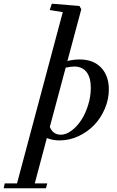

<svg xmlns="http://www.w3.org/2000/svg" viewBox="-136 -745 628 1034"><path d="M184.6 11.2Q147.9 11.2 116.2 -1.5L51.3 242.7H118.7L111.3 269H-116.2L-110.4 242.7H-44.4L202.1 -679.7L131.8 -690.9L143.1 -725.1L292 -712.9L301.8 -695.3L227.1 -416.5Q261.2 -424.8 292.5 -424.8Q366.7 -424.8 408.4 -380.9Q450.2 -336.9 450.2 -263.2Q450.2 -210.4 428.7 -159.9Q407.2 -109.4 371.6 -72Q335.9 -34.7 286.6 -11.7Q237.3 11.2 184.6 11.2ZM264.2 -386.7Q247.1 -386.7 217.8 -380.9L132.3 -61.5Q148.9 -19.5 191.9 -19.5Q219.7 -19.5 249 -41.3Q278.3 -63 301 -97.4Q323.7 -131.8 338.4 -178.5Q353 -225.1 353 -271.5Q353 -328.1 329.8 -357.4Q306.6 -386.7 264.2 -386.7Z"/></svg>

Font: Elstob 18pt SemiBold
Style: Italic
Weight: 600
Italic angle: -20°
Designer: Peter S. Baker
Version: Version 1.015